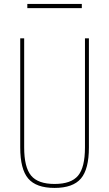

<svg xmlns="http://www.w3.org/2000/svg" viewBox="-20 -920 540 950"><path d="M115.2 -879.9V-900.4H384.8V-879.9ZM400.4 -730.5H419.9V-190.4Q419.9 -83 380.4 -36.6Q340.8 9.8 250 9.8Q159.2 9.8 119.6 -36.6Q80.1 -83 80.1 -190.4V-730.5H99.6V-190.4Q99.6 -92.8 133.8 -51.3Q168 -9.8 250 -9.8Q332 -9.8 366.2 -50.8Q400.4 -91.8 400.4 -190.4Z"/></svg>

Font: Mgen+ 1m thin
Style: Regular
Weight: 100
Designer: [Source Han Sans]
Ryoko NISHIZUKA  (kana & ideographs); Paul D. Hunt (Latin, Greek & Cyrillic); Wenlong ZHANG  (bopomofo
Version: Version 1.059.20150602